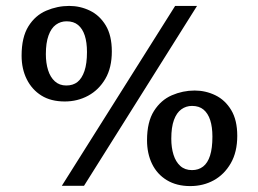

<svg xmlns="http://www.w3.org/2000/svg" viewBox="-20 -617 873 649"><path d="M572 -597H646L264 11H189ZM53 -429Q53 -491 76 -528Q99 -565 136.5 -581Q174 -597 214 -597Q251 -597 284 -581Q317 -565 337.5 -531Q358 -497 358 -443Q358 -388 336 -350.5Q314 -313 278 -293.5Q242 -274 199 -274Q152 -274 120 -294Q88 -314 70.5 -349Q53 -384 53 -429ZM135 -434Q135 -404 142.5 -380Q150 -356 165.5 -342Q181 -328 204 -328Q227 -328 242 -340Q257 -352 265.5 -377Q274 -402 274 -441Q274 -474 266.5 -497Q259 -520 244 -532.5Q229 -545 205 -545Q185 -545 169 -533.5Q153 -522 144 -497Q135 -472 135 -434ZM477 -143Q477 -205 500.5 -242Q524 -279 561 -295Q598 -311 638 -311Q675 -311 708 -295Q741 -279 761.5 -245Q782 -211 782 -158Q782 -103 760 -65Q738 -27 702.5 -7.5Q667 12 623 12Q577 12 544 -8Q511 -28 494 -63Q477 -98 477 -143ZM559 -148Q559 -118 566.5 -94Q574 -70 589.5 -56Q605 -42 629 -42Q651 -42 666.5 -54Q682 -66 690 -91Q698 -116 698 -155Q698 -188 690.5 -211Q683 -234 668 -246.5Q653 -259 629 -259Q609 -259 593 -247.5Q577 -236 568 -211.5Q559 -187 559 -148Z"/></svg>

Font: Literata 18pt Medium
Style: Italic
Weight: 500
Italic angle: -2°
Designer: Latin by Veronika Burian and Jose Scaglione. Greek by Irene Vlachou. Cyrillic by Vera Evstafieva
Foundry: TypeTogether
Version: Version 3.103;gftools[0.9.29]